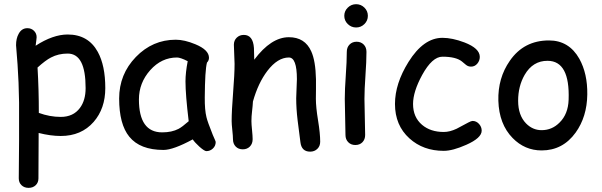

<svg xmlns="http://www.w3.org/2000/svg" viewBox="-20 -703 2930 934"><path d="M275.4 -41.5Q226.6 -41.5 168 -56.2L167 164.6Q167 185.1 153.6 198Q140.1 210.9 119.1 210.9Q98.1 210.9 84.7 198Q71.3 185.1 71.3 164.6L72.8 -20.5V-204.6Q71.3 -306.2 65.4 -389.2L58.1 -482.9Q58.1 -516.1 70.8 -538.6Q85.4 -565.9 113.3 -565.9Q132.3 -565.9 145.3 -553.2Q158.2 -540.5 158.2 -522Q158.2 -518.1 156.7 -506.8Q154.3 -492.2 153.3 -480.5Q195.3 -507.8 234.4 -521.5Q273.4 -535.2 309.1 -535.2Q409.2 -535.2 455.6 -450.7Q492.2 -384.3 492.2 -274.4Q492.2 -174.8 435.5 -109.9Q375.5 -41.5 275.4 -41.5ZM309.1 -442.4Q264.2 -442.4 228 -423.3Q202.1 -410.2 162.6 -374.5Q168.9 -269.5 168.9 -153.8Q222.2 -134.3 275.4 -134.3Q336.4 -134.3 368.7 -177.7Q396.5 -214.8 396.5 -274.4Q396.5 -358.9 374.8 -400.6Q353 -442.4 309.1 -442.4Z M983.9 32.2Q974.6 32.2 950.2 10.7Q928.2 -9.3 917.5 -24.9Q870.6 0.5 835 13.4Q799.3 26.4 775.4 26.4Q661.1 26.4 608.9 -38.1Q559.6 -98.6 559.6 -223.6Q559.6 -341.8 640.9 -425.8Q722.2 -509.8 835 -509.8Q877.4 -509.8 930.2 -487.8Q996.6 -460.4 996.6 -421.9Q996.6 -408.7 986.8 -398.4Q981.9 -379.9 979.2 -337.4Q976.6 -294.9 976.1 -228.5Q975.6 -168 984.4 -132.8Q989.3 -111.3 1015.1 -46.9Q1018.6 -38.1 1026.4 -21L1029.3 -12.7Q1029.3 6.8 1015.6 19.5Q1002 32.2 983.9 32.2ZM882.3 -307.1Q882.3 -328.1 885 -352.8Q887.7 -377.4 893.1 -405.3Q875 -414.6 862.1 -418.9Q849.1 -423.3 841.3 -423.3Q765.6 -423.3 710.7 -361.6Q655.8 -299.8 655.8 -219.2Q655.8 -139.2 684.1 -99.1Q712.4 -59.1 769 -59.1Q815.9 -59.1 848.6 -76.2Q866.2 -85.4 897.9 -113.3Q882.3 -242.7 882.3 -307.1Z M1488.8 34.7Q1446.8 34.7 1441.4 -11.2L1427.7 -118.2Q1420.9 -175.3 1420.9 -225.1Q1420.9 -238.8 1422.6 -271.5Q1424.3 -304.2 1424.3 -317.9Q1424.3 -423.3 1385.3 -423.3Q1330.6 -423.3 1280.8 -358.4Q1235.8 -299.3 1210.4 -209Q1209.5 -189.9 1206.1 -161.1Q1203.1 -136.7 1203.1 -113.8Q1203.1 -99.1 1206.1 -69.8Q1209 -40.5 1209 -25.9Q1209 -3.9 1195.6 9.8Q1182.1 23.4 1161.1 23.4Q1139.6 23.4 1126.5 9.8Q1113.3 -3.9 1113.3 -25.9Q1113.3 -40.5 1110.1 -69.8Q1106.9 -99.1 1106.9 -113.8Q1106.9 -164.1 1114 -253.2Q1121.1 -342.3 1121.1 -392.6Q1121.1 -408.2 1119.4 -439Q1117.7 -469.7 1117.7 -485.4Q1117.7 -506.3 1131.6 -519.8Q1145.5 -533.2 1166 -533.2Q1210.9 -533.2 1215.3 -469.7L1216.8 -412.6Q1298.8 -522 1385.3 -522Q1463.4 -522 1494.1 -453.1Q1515.1 -407.2 1517.1 -317.4V-268.1L1516.6 -222.7Q1516.6 -182.1 1527.1 -117.9Q1537.6 -53.7 1537.6 -13.7Q1537.6 7.8 1523.7 21.2Q1509.8 34.7 1488.8 34.7Z M1712.4 -569.3Q1689 -569.3 1671.9 -585.9Q1654.8 -602.5 1654.8 -626Q1654.8 -649.4 1671.9 -666Q1689 -682.6 1712.4 -682.6Q1735.8 -682.6 1752.7 -666Q1769.5 -649.4 1769.5 -626Q1769.5 -602.5 1752.7 -585.9Q1735.8 -569.3 1712.4 -569.3ZM1752.9 -221.7Q1752.9 -192.4 1754.6 -134Q1756.3 -75.7 1756.3 -46.4Q1756.3 -24.9 1743.2 -11.2Q1730 2.4 1708.5 2.4Q1687.5 2.4 1674.1 -11.2Q1660.6 -24.9 1660.6 -46.4Q1660.6 -75.7 1658.9 -134Q1657.2 -192.4 1657.2 -221.7Q1657.2 -267.6 1662.1 -336.2Q1667 -404.8 1667 -450.7Q1667 -472.7 1680.4 -486.3Q1693.8 -500 1714.8 -500Q1735.8 -500 1749.3 -486.3Q1762.7 -472.7 1762.7 -450.7Q1762.7 -404.8 1757.8 -336.2Q1752.9 -267.6 1752.9 -221.7Z M2138.7 30.8Q2038.6 30.8 1971.7 -29.8Q1901.4 -93.3 1901.4 -197.3Q1901.4 -296.4 1967.3 -401.9Q2040.5 -519 2132.3 -519Q2180.2 -519 2239.3 -496.6Q2314 -467.8 2314 -426.3Q2314 -407.7 2301.8 -393.3Q2289.6 -378.9 2271.5 -378.9Q2257.3 -378.9 2246.8 -387.5Q2236.3 -396 2226.6 -404.3Q2197.8 -427.2 2132.3 -427.2Q2082.5 -427.2 2033.7 -338.4Q1989.3 -256.8 1989.3 -197.3Q1989.3 -132.8 2033.2 -95.7Q2074.2 -61 2138.7 -61Q2168 -61 2201.2 -76.7L2257.8 -106.9Q2272.5 -114.7 2278.8 -114.7Q2296.9 -114.7 2310.1 -100.3Q2323.2 -85.9 2323.2 -67.4Q2323.2 -31.7 2248 1.5Q2182.1 30.8 2138.7 30.8Z M2614.7 28.8Q2532.7 28.8 2473.6 -31.7Q2407.7 -99.1 2404.3 -212.9Q2401.4 -323.2 2460 -407.2Q2528.3 -506.3 2650.4 -506.3Q2748 -506.3 2798.3 -417Q2838.4 -344.7 2836.9 -243.2Q2835.4 -134.8 2780.3 -58.1Q2717.8 28.8 2614.7 28.8ZM2644 -407.2Q2572.3 -407.7 2532.2 -338.9Q2500.5 -283.7 2500.5 -212.9Q2500.5 -142.1 2539.1 -102.5Q2571.3 -69.8 2614.7 -69.8Q2665.5 -69.8 2702.1 -106.9Q2743.7 -147.9 2746.1 -217.8Q2752.9 -406.7 2644 -407.2Z"/></svg>

Font: TUNJUNG BIRU
Style: Regular
Weight: 400
Designer: R.S. Wihananto
Foundry: R.S. Wihananto
Version: Version 2.0.1